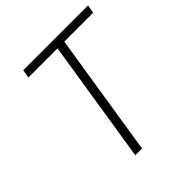

<svg xmlns="http://www.w3.org/2000/svg" viewBox="-197 -868 1006 1006"><g transform="rotate(-45 306.0 -365.0)"><path d="M232 0 340 -684H124L132 -730H612L604 -684H390L282 0Z"/></g></svg>

Font: JetBrains Mono Thin
Style: Italic
Weight: 100
Italic angle: -9°
Monospace: yes
Designer: Philipp Nurullin, Konstantin Bulenkov
Foundry: JetBrains
Version: Version 2.305; ttfautohint (v1.8.4.7-5d5b)